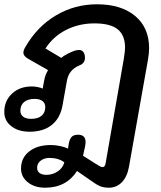

<svg xmlns="http://www.w3.org/2000/svg" viewBox="-22 -604 752 895"><path d="M76 182Q76 132 114 102Q152 72 215 72Q236 72 259 77Q282 82 295 89L298 69Q302 45 311.5 34.5Q321 24 342 24Q377 24 377 59Q377 63 375 77L365 122L425 160Q439 169 445.5 172Q452 175 456 175Q467 175 470 159L555 -329Q561 -367 561 -381Q561 -440 526.5 -467.5Q492 -495 419 -495Q346 -495 286 -464.5Q226 -434 190 -378L264 -334Q273 -343 292.5 -353Q312 -363 327 -368Q339 -371 347 -371Q360 -371 367 -361Q374 -351 374 -334Q374 -309 348 -299Q299 -279 290 -228L270 -116Q260 -55 220.5 -22.5Q181 10 116 10Q64 10 31 -15.5Q-2 -41 -2 -82Q-2 -134 34 -167.5Q70 -201 126 -201Q140 -201 154.5 -198Q169 -195 177 -191L183 -224Q188 -255 202 -277L106 -332Q87 -344 87 -358Q87 -370 97 -386Q151 -480 238.5 -532Q326 -584 430 -584Q543 -584 608 -529.5Q673 -475 673 -380Q673 -355 668 -327L580 169Q572 218 547 244.5Q522 271 486 271Q463 271 446 264.5Q429 258 399 236L337 193Q287 271 188 271Q139 271 107.5 245.5Q76 220 76 182ZM189 -105Q189 -123 176 -133Q163 -143 139 -143Q108 -143 90.5 -128.5Q73 -114 73 -88Q73 -70 86 -60Q99 -50 123 -50Q155 -50 172 -64.5Q189 -79 189 -105ZM278 153Q266 143 247.5 137.5Q229 132 210 132Q184 132 167.5 145Q151 158 151 178Q151 194 162.5 202.5Q174 211 194 211Q223 211 246.5 195.5Q270 180 278 153Z"/></svg>

Font: Kodchasan SemiBold
Style: Italic
Weight: 600
Italic angle: -10°
Version: Version 1.000; ttfautohint (v1.6)